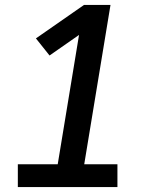

<svg xmlns="http://www.w3.org/2000/svg" viewBox="-20 -755 640 775"><path d="M52 0V-92H213L299 -614L180 -531L125 -600L319 -735H426L320 -92H454V0Z"/></svg>

Font: Iosevka Etoile Semibold
Style: Italic
Weight: 600
Italic angle: -9°
Designer: Belleve Invis
Foundry: Belleve Invis
Version: Version 22.1.2; ttfautohint (v1.8.4)